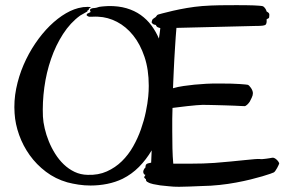

<svg xmlns="http://www.w3.org/2000/svg" viewBox="-20 -718 1098 738"><path d="M1053.2 -90.8Q1053.2 -88.9 1050.8 -83.5Q1048.3 -78.1 1045.2 -72.3Q1042 -66.4 1038.3 -61.3Q1034.7 -56.2 1032.2 -55.2Q1030.3 -54.2 1018.8 -50Q1007.3 -45.9 988.3 -40.3Q969.2 -34.7 943.6 -28.3Q918 -22 887.9 -16.4Q857.9 -10.7 824 -7.1Q790 -3.4 754.9 -2.9Q730 -2 708.3 -1Q686.5 0 668 0Q657.2 0 647.7 -0.5Q638.2 -1 629.9 -2Q612.3 -3.4 596.2 -5.4Q582.5 -7.3 568.8 -10.3Q555.2 -13.2 547.9 -18.1Q545.9 -18.6 543.9 -20.5Q540.5 -23.4 541 -28.8Q537.1 -31.7 535.2 -34.2Q534.2 -35.6 534.2 -36.1Q534.2 -37.1 534.7 -38.6Q535.2 -40.5 539.1 -45.9Q534.2 -46.4 532.2 -51.3Q530.8 -53.2 530.8 -56.2Q530.3 -59.1 531.2 -62Q532.2 -64.5 533.7 -67.6Q535.2 -70.8 539.1 -74.2Q539.1 -80.6 540.5 -83.5Q541 -85.4 542 -85.9Q543 -88.4 549.1 -90.1Q555.2 -91.8 561 -92.8L563 -140.1Q542 -104.5 514.2 -76.4Q486.3 -48.3 451.2 -30.8Q423.8 -17.6 392.1 -11.2Q360.4 -4.9 328.1 -4.9Q304.7 -4.9 282 -8.3Q259.3 -11.7 238.8 -17.1Q192.9 -30.3 156.5 -57.9Q120.1 -85.4 94.2 -121.6Q68.4 -157.7 53.5 -199.5Q38.6 -241.2 36.1 -282.2Q32.7 -329.6 42.2 -377.2Q51.8 -424.8 70.6 -468.5Q89.4 -512.2 115.5 -550.8Q141.6 -589.4 171.6 -618.9Q201.7 -648.4 233.6 -667Q265.6 -685.5 295.9 -689.9Q299.8 -690.4 301 -690.7Q302.2 -690.9 302.7 -690.9Q303.2 -690.9 303.7 -690.7Q304.2 -690.4 306.2 -690.9Q317.4 -691.9 322.3 -691.4Q327.1 -690.9 328.1 -689.9Q329.1 -688.5 327.9 -688Q326.7 -687.5 324.2 -686Q323.2 -686 322 -685.5Q320.8 -685.1 321.8 -684.1Q322.8 -681.6 319.8 -679.7Q316.9 -677.7 315.9 -676.8Q314.9 -675.8 315.4 -675.3Q315.9 -674.8 316.2 -674.8Q316.4 -674.8 316.2 -674.3Q315.9 -673.8 314 -672.9Q308.1 -668.9 301.5 -665.8Q294.9 -662.6 288.1 -658.2Q250.5 -630.9 222.4 -587.4Q194.3 -543.9 176.3 -491.7Q158.2 -439.5 150.4 -382.1Q142.6 -324.7 145 -270Q146 -249 151.9 -224.1Q157.7 -199.2 167.7 -174.6Q177.7 -149.9 192.1 -127Q206.5 -104 225.1 -86.2Q243.7 -68.4 266.6 -57.4Q289.6 -46.4 316.9 -45.9Q357.9 -44.4 390.6 -59.1Q423.3 -73.7 448.5 -98.4Q473.6 -123 491.7 -155Q509.8 -187 521.7 -220.9Q533.7 -254.9 540.5 -287.8Q547.4 -320.8 549.8 -347.2Q550.8 -357.4 551.3 -367.9Q551.8 -378.4 551.8 -388.2Q551.8 -450.7 535.4 -499.5Q519 -548.3 491.9 -582Q464.8 -615.7 429.7 -634Q394.5 -652.3 356.9 -653.8Q353 -654.3 347.7 -654.1Q342.3 -653.8 336.7 -653.8Q331.1 -653.8 326.9 -653.6Q322.8 -653.3 321.8 -653.8Q315.4 -656.7 314 -658.2L313 -659.2Q313 -663.1 314.9 -665L319.8 -667.5Q322.3 -668.5 324.5 -669.7Q326.7 -670.9 328.1 -671.9Q329.1 -673.3 327.6 -674.1Q326.2 -674.8 326.2 -678.2Q325.2 -680.7 327.6 -682.9Q330.1 -685.1 331.1 -685.1Q335.4 -686.5 337.2 -686.8Q338.9 -687 341.8 -687Q346.7 -687.5 349.9 -688.2Q353 -689 355.7 -689.9Q358.4 -690.9 361.8 -691.7Q365.2 -692.4 371.1 -692.9Q375.5 -693.8 380.9 -693.8Q386.2 -693.8 397 -694.8Q435.5 -695.3 466.3 -686.3Q497.1 -677.2 520.8 -660.4Q544.4 -643.6 561.8 -620.4Q579.1 -597.2 590.8 -569.8Q592.3 -580.6 593.8 -590.3Q595.2 -600.1 596.2 -609.9Q592.3 -610.8 586.9 -613Q581.5 -615.2 579.1 -622.1Q572.3 -623 569.1 -625Q565.9 -627 564.5 -628.9Q562.5 -630.9 563 -633.8Q564 -639.2 565.4 -642.1Q566.9 -645 573.2 -648.9Q579.1 -651.9 581.5 -656.5Q584 -661.1 587.9 -662.1Q588.9 -662.6 604.5 -666.7Q620.1 -670.9 644.3 -676.5Q668.5 -682.1 698.5 -687.3Q728.5 -692.4 757.8 -694.8Q792 -697.3 825.4 -697.8Q858.9 -698.2 888.2 -698.2Q907.7 -698.2 924.8 -698Q941.9 -697.8 955.1 -697.3Q968.3 -696.8 976.8 -696Q985.4 -695.3 987.8 -694.8Q991.2 -693.8 994.6 -691.4Q997.1 -689 1000 -684.8Q1002.9 -680.7 1004.9 -673.8Q1008.8 -671.9 1010.7 -670.2Q1012.7 -668.5 1013.7 -667Q1015.1 -665 1015.1 -664.1Q1015.1 -661.1 1015.1 -657Q1015.1 -652.8 1014.2 -649.9Q1013.7 -648.9 1012.2 -647.9Q1008.8 -646 1004.9 -644Q1005.4 -637.2 1004.9 -633.3Q1004.4 -629.4 1003.4 -627Q1002.4 -624.5 1001 -623Q998 -620.6 989.7 -619.4Q981.4 -618.2 960 -618.2L658.2 -610.8Q656.7 -596.7 655.5 -577.1Q654.3 -557.6 652.8 -535.9Q651.4 -514.2 650.1 -491.2Q648.9 -468.3 647.9 -447.3Q647 -426.3 646.2 -408.4Q645.5 -390.6 645 -378.9Q663.6 -384.3 685.8 -387.5Q708 -390.6 727.5 -392.6Q750.5 -394.5 772.9 -396Q787.1 -397 800.5 -397Q814 -397 826.2 -397Q875 -397 901.6 -395Q928.2 -393.1 932.1 -392.1Q934.6 -391.6 938 -388.2Q941.4 -384.8 944.6 -380.1Q947.8 -375.5 950 -369.9Q952.1 -364.3 952.1 -359.9Q952.1 -351.6 947.5 -342.3Q942.9 -333 939.9 -327.1Q938 -324.2 935.3 -321Q932.6 -317.9 929.7 -315.2Q926.8 -312.5 923.8 -311Q920.9 -309.6 918.9 -310.1Q918 -310.1 907.2 -310.5Q896.5 -311 880.6 -311.8Q864.7 -312.5 845.9 -313Q827.1 -313.5 809.8 -314Q792.5 -314.5 778.3 -314.7Q764.2 -314.9 757.8 -314.9Q750 -314.9 734.9 -313.5Q722.2 -312.5 700 -310.1Q677.7 -307.6 643.1 -303.2Q642.1 -283.2 642.1 -261.2Q642.1 -239.3 642.1 -214.8Q642.1 -181.2 642.8 -148.2Q643.6 -115.2 646 -88.9H711.9Q736.3 -88.9 760.3 -89.6Q784.2 -90.3 804.2 -91.8Q836.9 -94.2 866.5 -97.2Q896 -100.1 919.4 -102.5Q942.9 -105 958.3 -106.2Q973.6 -107.4 978 -106.9Q981.4 -106 988.3 -106.4Q995.1 -106.9 1002.4 -107.9Q1009.8 -108.9 1016.4 -109.9Q1022.9 -110.8 1026.9 -111.8Q1030.8 -112.3 1035.2 -110.1Q1039.6 -107.9 1043.5 -104.2Q1047.4 -100.6 1050 -96.7Q1052.7 -92.8 1053.2 -90.8Z"/></svg>

Font: Oregano
Style: Regular
Weight: 400
Version: Version 1.000